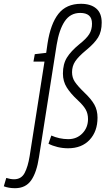

<svg xmlns="http://www.w3.org/2000/svg" viewBox="-140 -770 555 1010"><path d="M16 51 94 -446H36L43 -485L103 -492L110 -541Q126 -645 167.5 -697.5Q209 -750 286 -750Q337 -750 366 -725.5Q395 -701 395 -651Q395 -604 376 -573Q357 -542 313 -506Q272 -472 255.5 -447Q239 -422 239 -390Q239 -362 253.5 -340Q268 -318 303 -284Q340 -249 356.5 -219.5Q373 -190 373 -151Q373 -79 331.5 -34.5Q290 10 218 10Q190 10 163 3.5Q136 -3 115 -14L130 -57Q150 -48 173 -43Q196 -38 219 -38Q264 -38 293.5 -68.5Q323 -99 323 -144Q323 -172 311 -193.5Q299 -215 269 -243Q232 -277 211.5 -309.5Q191 -342 191 -383Q191 -433 212 -467Q233 -501 277 -537Q315 -567 329.5 -590.5Q344 -614 344 -645Q344 -675 328 -688.5Q312 -702 282 -702Q230 -702 200.5 -658Q171 -614 158 -534L65 57Q53 137 24 178.5Q-5 220 -61 220Q-94 220 -120 210L-107 166Q-85 173 -66 173Q-28 173 -10.5 140Q7 107 16 51Z"/></svg>

Font: Georama Condensed Light
Style: Italic
Weight: 300
Width: 3
Italic angle: -9°
Designer: Jean-Baptiste Levee
Foundry: Production Type
Version: Version 1.000